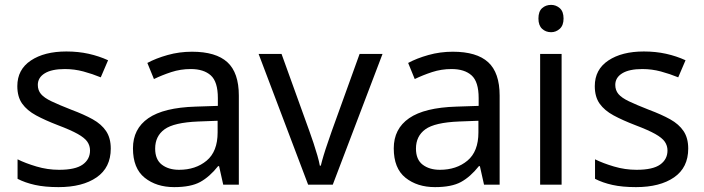

<svg xmlns="http://www.w3.org/2000/svg" viewBox="-20 -757 2886 787"><path d="M434 -148Q434 -70 376 -30Q318 10 220 10Q164 10 123.5 1Q83 -8 52 -24V-104Q84 -88 129.5 -74.5Q175 -61 222 -61Q289 -61 319 -82.5Q349 -104 349 -140Q349 -160 338 -176Q327 -192 298.5 -208Q270 -224 217 -244Q165 -264 128 -284Q91 -304 71 -332Q51 -360 51 -404Q51 -472 106.5 -509Q162 -546 252 -546Q301 -546 343.5 -536.5Q386 -527 423 -510L393 -440Q359 -454 322 -464Q285 -474 246 -474Q192 -474 163.5 -456.5Q135 -439 135 -409Q135 -387 148 -371.5Q161 -356 191.5 -341.5Q222 -327 273 -307Q324 -288 360 -268Q396 -248 415 -219.5Q434 -191 434 -148Z M767 -545Q865 -545 912 -502Q959 -459 959 -365V0H895L878 -76H874Q839 -32 800.5 -11Q762 10 694 10Q621 10 573 -28.5Q525 -67 525 -149Q525 -229 588 -272.5Q651 -316 782 -320L873 -323V-355Q873 -422 844 -448Q815 -474 762 -474Q720 -474 682 -461.5Q644 -449 611 -433L584 -499Q619 -518 667 -531.5Q715 -545 767 -545ZM793 -259Q693 -255 654.5 -227Q616 -199 616 -148Q616 -103 643.5 -82Q671 -61 714 -61Q782 -61 827 -98.5Q872 -136 872 -214V-262Z M1243 0 1040 -536H1134L1248 -220Q1256 -198 1265 -171Q1274 -144 1281 -119.5Q1288 -95 1291 -78H1295Q1299 -95 1306.5 -120Q1314 -145 1323.5 -172Q1333 -199 1340 -220L1454 -536H1548L1344 0Z M1836 -545Q1934 -545 1981 -502Q2028 -459 2028 -365V0H1964L1947 -76H1943Q1908 -32 1869.5 -11Q1831 10 1763 10Q1690 10 1642 -28.5Q1594 -67 1594 -149Q1594 -229 1657 -272.5Q1720 -316 1851 -320L1942 -323V-355Q1942 -422 1913 -448Q1884 -474 1831 -474Q1789 -474 1751 -461.5Q1713 -449 1680 -433L1653 -499Q1688 -518 1736 -531.5Q1784 -545 1836 -545ZM1862 -259Q1762 -255 1723.5 -227Q1685 -199 1685 -148Q1685 -103 1712.5 -82Q1740 -61 1783 -61Q1851 -61 1896 -98.5Q1941 -136 1941 -214V-262Z M2239 -737Q2259 -737 2274.5 -723.5Q2290 -710 2290 -681Q2290 -653 2274.5 -639Q2259 -625 2239 -625Q2217 -625 2202 -639Q2187 -653 2187 -681Q2187 -710 2202 -723.5Q2217 -737 2239 -737ZM2282 -536V0H2194V-536Z M2801 -148Q2801 -70 2743 -30Q2685 10 2587 10Q2531 10 2490.5 1Q2450 -8 2419 -24V-104Q2451 -88 2496.5 -74.5Q2542 -61 2589 -61Q2656 -61 2686 -82.5Q2716 -104 2716 -140Q2716 -160 2705 -176Q2694 -192 2665.5 -208Q2637 -224 2584 -244Q2532 -264 2495 -284Q2458 -304 2438 -332Q2418 -360 2418 -404Q2418 -472 2473.5 -509Q2529 -546 2619 -546Q2668 -546 2710.5 -536.5Q2753 -527 2790 -510L2760 -440Q2726 -454 2689 -464Q2652 -474 2613 -474Q2559 -474 2530.5 -456.5Q2502 -439 2502 -409Q2502 -387 2515 -371.5Q2528 -356 2558.5 -341.5Q2589 -327 2640 -307Q2691 -288 2727 -268Q2763 -248 2782 -219.5Q2801 -191 2801 -148Z"/></svg>

Font: Noto Sans Yi
Style: Regular
Weight: 400
Designer: Monotype Design Team
Foundry: Monotype Imaging Inc.
Version: Version 2.002; ttfautohint (v1.8.4.7-5d5b)